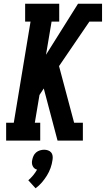

<svg xmlns="http://www.w3.org/2000/svg" viewBox="-20 -755 568 1031"><path d="M13 0V-96H54L144 -639H115V-735H298V-639H257L227 -461L399 -735H528V-639H460L297 -400L378 -96H425V0H289L215 -280L192 -245L167 -96H196V0ZM171 256 132 213Q146 201 158 186.5Q170 172 179 156Q171 154 165 149Q159 144 155.5 136.5Q152 129 151.5 120.5Q151 112 153 104Q155 93 160 82Q165 71 174 63.5Q183 56 194.5 52.5Q206 49 217 49Q228 49 238 52.5Q248 56 254.5 63.5Q261 71 262.5 82Q264 93 262 104Q259 126 251.5 147Q244 168 232 187.5Q220 207 205 224.5Q190 242 171 256Z"/></svg>

Font: Iosevka Slab Oblique
Style: Bold
Weight: 700
Italic angle: -9°
Monospace: yes
Designer: Belleve Invis
Foundry: Belleve Invis
Version: Version 11.1.1; ttfautohint (v1.8.3)